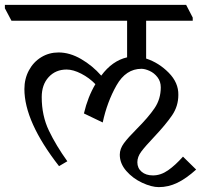

<svg xmlns="http://www.w3.org/2000/svg" viewBox="-51 -665 824 787"><path d="M739 -593V-580H548V-425Q600 -408 640.5 -367Q681 -326 680 -276Q680 -230 654.5 -192.5Q629 -155 581 -104Q544 -65 528 -43.5Q512 -22 512 0Q512 24 529.5 39Q547 54 576 54Q608 54 638 33Q668 12 699 -23L753 30Q712 67 675.5 84.5Q639 102 600 102Q570 102 531.5 84Q493 66 466.5 35.5Q440 5 440 -31Q440 -55 457 -78Q474 -101 509 -136Q557 -184 582.5 -221.5Q608 -259 608 -307Q608 -331 594.5 -348.5Q581 -366 562 -374.5Q543 -383 529 -383Q465 -383 426.5 -315Q388 -247 370 -163L293 -200Q309 -268 340 -320Q315 -346 282 -363Q249 -380 222 -380Q177 -380 148.5 -349Q120 -318 120 -267Q120 -191 149.5 -129.5Q179 -68 225 -4L191 16Q49 -166 49 -300Q49 -342 67.5 -376.5Q86 -411 118 -430.5Q150 -450 189 -450Q235 -450 281.5 -423Q328 -396 364 -355Q409 -416 470 -430V-580H-4L-31 -631V-645H712Z"/></svg>

Font: Martel
Style: Regular
Weight: 400
Designer: Dan Reynolds
Foundry: Dan Reynolds
Version: Version 1.001; ttfautohint (v1.1) -l 5 -r 5 -G 72 -x 0 -D la